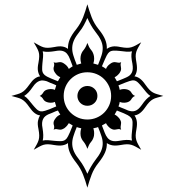

<svg xmlns="http://www.w3.org/2000/svg" viewBox="-20 -664 814 895"><path d="M741.2 -216.8Q724.1 -211.9 712.9 -209Q701.7 -206.1 692.9 -201.2Q684.1 -196.3 676 -188Q668 -179.7 657.2 -164.1Q644.5 -145.5 632.1 -136.5Q619.6 -127.4 606.9 -126Q614.7 -115.2 617.4 -100.3Q620.1 -85.4 616.2 -63Q612.8 -44.9 612.5 -33.2Q612.3 -21.5 615.2 -11.5Q618.2 -1.5 623.8 8.8Q629.4 19 638.2 34.2Q623 25.4 612.8 19.8Q602.5 14.2 592.5 11.2Q582.5 8.3 571 8.5Q559.6 8.8 541 12.2Q518.6 16.1 503.7 13.4Q488.8 10.7 478 2.9Q479 24.9 469.7 46.6Q460.4 68.4 439 95.2Q418 121.6 407 150.4Q396 179.2 387.2 210.9Q378.9 179.7 367.4 150.4Q356 121.1 335.9 95.2Q314.5 68.4 305.4 46.6Q296.4 24.9 296.9 2.9Q286.6 10.7 271.7 13.4Q256.8 16.1 233.9 12.2Q215.3 8.8 203.6 8.5Q191.9 8.3 182.4 11.2Q172.9 14.2 162.8 19.8Q152.8 25.4 137.2 34.2Q146 19 151.6 8.8Q157.2 -1.5 160.2 -11.5Q163.1 -21.5 162.8 -33.2Q162.6 -44.9 159.2 -63Q154.3 -85.4 157 -100.3Q159.7 -115.2 167 -126Q154.3 -127.4 142.1 -136.5Q129.9 -145.5 117.2 -164.1Q106.4 -179.7 98.1 -188Q89.8 -196.3 81.1 -201.2Q72.3 -206.1 61.3 -209Q50.3 -211.9 33.2 -216.8Q50.3 -221.7 61.3 -224.9Q72.3 -228 81.1 -232.9Q89.8 -237.8 98.1 -246.3Q106.4 -254.9 117.2 -270Q129.9 -288.6 142.1 -297.6Q154.3 -306.6 167 -308.1Q159.7 -318.4 157 -333.3Q154.3 -348.1 159.2 -371.1Q162.6 -389.6 162.8 -401.1Q163.1 -412.6 160.2 -422.1Q157.2 -431.6 151.6 -441.7Q146 -451.7 137.2 -466.8Q152.8 -458 162.8 -452.4Q172.9 -446.8 182.4 -443.8Q191.9 -440.9 203.6 -441.2Q215.3 -441.4 233.9 -444.8Q256.8 -449.7 271.7 -447Q286.6 -444.3 296.9 -436Q295.9 -458.5 304.9 -480.2Q314 -502 335.9 -528.8Q356.4 -555.2 367.7 -584.2Q378.9 -613.3 387.2 -644Q396 -613.3 407 -584.2Q418 -555.2 439 -528.8Q460.9 -502 470 -480.2Q479 -458.5 478 -436Q488.8 -444.3 503.7 -447Q518.6 -449.7 541 -444.8Q559.6 -441.4 571 -441.2Q582.5 -440.9 592.5 -443.8Q602.5 -446.8 612.8 -452.4Q623 -458 638.2 -466.8Q629.4 -451.7 623.8 -441.7Q618.2 -431.6 615.2 -422.1Q612.3 -412.6 612.5 -401.1Q612.8 -389.6 616.2 -371.1Q620.1 -348.1 617.4 -333.3Q614.7 -318.4 606.9 -308.1Q619.6 -306.6 632.1 -297.6Q644.5 -288.6 657.2 -270Q668 -254.9 676 -246.3Q684.1 -237.8 692.9 -232.9Q701.7 -228 712.9 -224.9Q724.1 -221.7 741.2 -216.8ZM597.2 -367.2Q593.3 -385.3 592.5 -399.2Q591.8 -413.1 595.2 -424.8Q583 -421.9 568.1 -423.3Q553.2 -424.8 538.6 -426.5Q523.9 -428.2 511 -428Q498 -427.7 490.2 -421.9Q486.8 -418.9 483.9 -415.5Q481 -412.1 477.3 -405Q473.6 -397.9 468.5 -386.2Q463.4 -374.5 455.1 -355Q460.4 -352.1 464.8 -349.4Q469.2 -346.7 474.1 -342.8Q476.6 -349.1 481 -355Q485.4 -360.8 493.2 -366.2Q506.3 -376.5 519 -374Q525.9 -372.6 532 -371.8Q538.1 -371.1 544.9 -374Q542 -368.2 542.2 -362.1Q542.5 -356 543.9 -349.1Q545.4 -342.3 543.5 -336.2Q541.5 -330.1 537.1 -323.2Q524.9 -308.1 514.2 -304.2Q520.5 -293.5 524.9 -285.2L535.2 -289.1Q544.9 -293 553.2 -296.4Q561.5 -299.8 568.8 -303.2Q577.6 -307.1 584 -312.3Q590.3 -317.4 594.2 -325Q598.1 -332.5 598.9 -342.8Q599.6 -353 597.2 -367.2ZM437 -361.8Q447.3 -387.2 453.4 -406.2Q459.5 -425.3 458.7 -442.6Q458 -460 449.7 -477.5Q441.4 -495.1 423.8 -517.1Q413.6 -529.8 403.8 -547.1Q394 -564.5 387.2 -580.1Q380.4 -564.5 371.1 -547.1Q361.8 -529.8 351.1 -517.1Q333.5 -495.1 325.4 -477.5Q317.4 -460 316.7 -442.6Q315.9 -425.3 321.8 -406.2Q327.6 -387.2 337.9 -361.8Q343.3 -363.3 348.4 -365Q353.5 -366.7 358.9 -368.2Q356.4 -375 355.5 -383.3Q354.5 -391.6 356 -401.9Q358.9 -418.5 370.1 -431.2Q375.5 -438 379.6 -445.8Q383.8 -453.6 387.2 -463.9Q391.1 -453.6 395 -445.8Q398.9 -438 404.8 -431.2Q410.2 -424.8 413.3 -417.5Q416.5 -410.2 418 -401.9Q419.4 -391.6 418.5 -383.3Q417.5 -375 415 -368.2Q420.9 -366.7 426.3 -365Q431.6 -363.3 437 -361.8ZM681.2 -216.8Q670.9 -223.1 661.4 -234.6Q651.9 -246.1 642.6 -257.8Q633.3 -269.5 624 -278.6Q614.7 -287.6 605 -289.1Q600.6 -289.6 595.9 -289.1Q591.3 -288.6 583.7 -286.1Q576.2 -283.7 564.2 -279.1Q552.2 -274.4 532.2 -266.1Q536.6 -254.9 538.1 -245.1Q543.9 -247.6 551.5 -248.5Q559.1 -249.5 567.9 -248Q584 -245.1 590.8 -234.9Q594.7 -228 598.9 -223.6Q603 -219.2 609.9 -216.8Q603 -214.4 598.9 -210.2Q594.7 -206.1 590.8 -199.2Q584 -189 567.9 -186Q559.1 -184.6 551.5 -185.5Q543.9 -186.5 538.1 -189Q536.6 -176.8 532.2 -168L543 -163.1Q552.2 -159.2 560.8 -156Q569.3 -152.8 577.1 -148.9Q585.9 -146 593.8 -145.3Q601.6 -144.5 609.4 -147Q617.2 -149.4 625 -156.2Q632.8 -163.1 641.1 -174.8Q651.4 -189.9 660.9 -200Q670.4 -210 681.2 -216.8ZM318.8 -355Q311.5 -373.5 306.2 -388.4Q300.8 -403.3 292.7 -413.1Q284.7 -422.9 271.7 -426.5Q258.8 -430.2 236.8 -425.8Q219.7 -422.9 205.3 -422.4Q190.9 -421.9 179.2 -424.8Q182.1 -413.1 180.7 -397.9Q179.2 -382.8 177.7 -368.2Q176.3 -353.5 176.5 -340.6Q176.8 -327.6 183.1 -319.8Q185.5 -316.4 189 -313.5Q192.4 -310.5 199.2 -306.9Q206.1 -303.2 218 -298.1Q230 -293 250 -285.2Q252.4 -289.6 255.1 -294.4Q257.8 -299.3 261.2 -304.2Q254.9 -306.6 249 -311Q243.2 -315.4 237.8 -323.2Q227.5 -336.4 230 -349.1Q232.4 -356 232.7 -362.1Q232.9 -368.2 230 -374Q235.8 -371.1 241.9 -371.8Q248 -372.6 254.9 -374Q267.6 -376.5 280.8 -366.2Q288.6 -360.8 293.2 -355Q297.9 -349.1 300.8 -342.8Q305.7 -346.7 310.1 -349.4Q314.5 -352.1 318.8 -355ZM498 -216.8Q498 -239.7 489.3 -259.8Q480.5 -279.8 465.6 -294.9Q450.7 -310.1 430.4 -318.6Q410.2 -327.1 387.2 -327.1Q364.3 -327.1 344.2 -318.6Q324.2 -310.1 309.1 -294.9Q293.9 -279.8 285.4 -259.8Q276.9 -239.7 276.9 -216.8Q276.9 -193.8 285.4 -173.8Q293.9 -153.8 309.1 -138.9Q324.2 -124 344.2 -115.5Q364.3 -106.9 387.2 -106.9Q410.2 -106.9 430.4 -115.5Q450.7 -124 465.6 -138.9Q480.5 -153.8 489.3 -173.8Q498 -193.8 498 -216.8ZM595.2 -8.8Q592.3 -21 593.8 -35.9Q595.2 -50.8 596.7 -65.4Q598.1 -80.1 597.9 -93Q597.7 -106 591.8 -113.8Q589.4 -117.2 585.9 -120.1Q582.5 -123 575.7 -127Q568.8 -130.9 556.9 -136Q544.9 -141.1 524.9 -148.9Q520.5 -140.6 514.2 -129.9Q524.9 -126 537.1 -110.8Q541.5 -104 543.5 -97.9Q545.4 -91.8 543.9 -85Q542.5 -78.1 542.2 -72Q542 -65.9 544.9 -59.1Q538.1 -63 532 -62.3Q525.9 -61.5 519 -60.1Q512.2 -58.6 506.1 -60.5Q500 -62.5 493.2 -66.9Q485.4 -73.2 481 -78.9Q476.6 -84.5 474.1 -89.8Q469.2 -86.9 464.8 -84.5Q460.4 -82 455.1 -79.1Q462.4 -60.5 468 -45.7Q473.6 -30.8 481.7 -21Q489.7 -11.2 502.4 -7.6Q515.1 -3.9 537.1 -7.8Q555.2 -11.2 569.1 -11.7Q583 -12.2 595.2 -8.8ZM231.9 -271Q222.2 -274.9 213.9 -278.1Q205.6 -281.2 198.2 -285.2Q189 -288.1 180.7 -288.8Q172.4 -289.6 164.6 -286.9Q156.7 -284.2 148.9 -277.6Q141.1 -271 132.8 -258.8Q122.6 -243.7 113 -233.6Q103.5 -223.6 92.8 -216.8Q103.5 -210.4 113 -199Q122.6 -187.5 131.8 -176Q141.1 -164.6 150.4 -155.5Q159.7 -146.5 169.9 -145Q174.3 -144.5 178.5 -145Q182.6 -145.5 190.2 -147.7Q197.8 -149.9 210 -154.5Q222.2 -159.2 242.2 -168Q240.7 -172.4 239 -177.7Q237.3 -183.1 235.8 -189Q230 -186.5 223.1 -185.5Q216.3 -184.6 207 -186Q189.9 -189 183.1 -199.2Q179.2 -206.1 175 -210.2Q170.9 -214.4 165 -216.8Q175.8 -221.7 183.1 -234.9Q189.9 -245.1 207 -248Q216.3 -249.5 223.1 -248.5Q230 -247.6 235.8 -245.1Q237.3 -250.5 239 -255.6Q240.7 -260.7 242.2 -266.1ZM437 -71.8Q431.6 -69.3 426.3 -68.4Q420.9 -67.4 415 -65.9Q417.5 -59.1 418.5 -50.5Q419.4 -42 418 -30.8Q416.5 -23.4 413.3 -16.4Q410.2 -9.3 404.8 -2.9Q398.9 3.9 395 11.7Q391.1 19.5 387.2 29.8Q383.8 19.5 379.6 11.7Q375.5 3.9 370.1 -2.9Q358.9 -15.6 356 -30.8Q354.5 -42 355.5 -50.5Q356.4 -59.1 358.9 -65.9Q353.5 -67.4 348.4 -68.4Q343.3 -69.3 337.9 -71.8Q327.6 -46.9 321.8 -27.8Q315.9 -8.8 316.7 8.5Q317.4 25.9 325.4 43.5Q333.5 61 351.1 83Q361.8 96.7 371.1 113.5Q380.4 130.4 387.2 146Q394 130.4 403.8 113.5Q413.6 96.7 423.8 83Q441.4 61 449.7 43.5Q458 25.9 458.7 8.5Q459.5 -8.8 453.4 -27.8Q447.3 -46.9 437 -71.8ZM318.8 -79.1Q314.5 -82 310.1 -84.5Q305.7 -86.9 300.8 -89.8Q297.9 -84.5 293.2 -78.9Q288.6 -73.2 280.8 -66.9Q273.9 -62.5 267.8 -60.5Q261.7 -58.6 254.9 -60.1Q248 -61.5 241.9 -62.3Q235.8 -63 230 -59.1Q232.9 -65.9 232.7 -72Q232.4 -78.1 230 -85Q227.5 -97.7 237.8 -110.8Q243.2 -118.7 249 -123Q254.9 -127.4 261.2 -129.9Q257.8 -134.8 255.1 -139.6Q252.4 -144.5 250 -148.9L238.8 -145Q230 -141.1 221.7 -137.5Q213.4 -133.8 205.1 -130.9Q196.8 -127 190.7 -121.8Q184.6 -116.7 180.9 -109.1Q177.2 -101.6 176.3 -91.3Q175.3 -81.1 178.2 -66.9Q181.2 -48.8 181.6 -34.9Q182.1 -21 179.2 -8.8Q190.9 -11.7 206.1 -10.3Q221.2 -8.8 235.8 -7.3Q250.5 -5.9 263.4 -6.1Q276.4 -6.3 284.2 -12.2Q288.1 -15.1 290.8 -18.6Q293.5 -22 297.1 -28.8Q300.8 -35.6 305.9 -47.4Q311 -59.1 318.8 -79.1ZM434.1 -216.8Q434.1 -197.3 420.4 -184.1Q406.7 -170.9 387.2 -170.9Q377.9 -170.9 369.4 -174.3Q360.8 -177.7 354.5 -184.1Q348.1 -190.4 344.5 -198.7Q340.8 -207 340.8 -216.8Q340.8 -226.6 344.5 -235.1Q348.1 -243.7 354.5 -250Q360.8 -256.3 369.4 -259.8Q377.9 -263.2 387.2 -263.2Q406.7 -263.2 420.4 -250Q434.1 -236.8 434.1 -216.8Z"/></svg>

Font: Scheherazade Urdu
Style: Regular
Weight: 400
Designer: SIL International
Foundry: SIL International
Version: Version 1.005 (build 117/117)